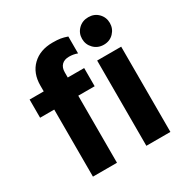

<svg xmlns="http://www.w3.org/2000/svg" viewBox="-172 -886 984 1024"><g transform="rotate(-30 320.5 -374.5)"><path d="M108 0V-561Q108 -637 154.5 -682Q201 -727 279 -727Q308 -727 326.5 -724Q345 -721 368 -713V-609Q354 -614 342 -616Q330 -618 317 -618Q288 -618 272 -602Q256 -586 256 -557V0ZM21 -413V-525H357V-413ZM437 0V-525H585V0ZM511 -580Q474 -580 449.5 -605Q425 -630 425 -665Q425 -700 449.5 -724.5Q474 -749 511 -749Q548 -749 572 -724.5Q596 -700 596 -665Q596 -630 572 -605Q548 -580 511 -580Z"/></g></svg>

Font: TikTok Sans 24pt
Style: Bold
Weight: 700
Version: Version 4.000